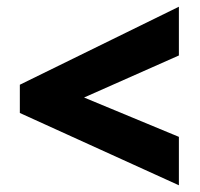

<svg xmlns="http://www.w3.org/2000/svg" viewBox="-20 -647 594 571"><path d="M512 -96V-240L230 -357L512 -482V-627L39 -395V-311Z"/></svg>

Font: Noto Sans Khmer SemiCondensed Black
Style: Regular
Weight: 900
Width: 4
Designer: Danh Hong and the Monotype Design Team
Foundry: Monotype Imaging Inc.
Version: Version 2.004